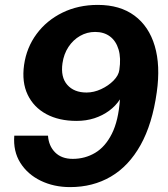

<svg xmlns="http://www.w3.org/2000/svg" viewBox="-20 -753 688 784"><path d="M266.3 11Q200.1 11 146.3 -15Q92.6 -41.1 63 -88.2Q33.4 -135.3 38.3 -199H176Q178.8 -157.1 205.1 -130.7Q231.5 -104.3 277 -104.3Q327.2 -104.3 368.5 -128.9Q409.9 -153.4 436.8 -206.9Q463.7 -260.4 469.8 -347.2Q452.3 -320.4 425.6 -300.8Q399 -281.2 365.4 -270.2Q331.7 -259.3 292.5 -259.3Q220.6 -259.3 168.9 -287.2Q117.3 -315.2 92.9 -366.4Q68.5 -417.6 78.3 -487.8Q88.4 -559 129.5 -614.4Q170.5 -669.8 235 -701.4Q299.6 -733 379.3 -733Q469.9 -733 529.1 -689.2Q588.2 -645.4 611.9 -565.3Q635.6 -485.2 620.1 -376.2Q602.1 -246.9 554 -160.8Q505.9 -74.7 432.7 -31.9Q359.5 11 266.3 11ZM333.3 -375.2Q363.2 -375.2 392.9 -389Q422.7 -402.8 443.6 -424Q464.4 -445.2 467.3 -467.3Q474.6 -516.1 464.2 -550.8Q453.8 -585.6 429.2 -604.1Q404.5 -622.6 368.4 -622.6Q335.4 -622.6 307 -606.4Q278.7 -590.3 259.6 -561.4Q240.5 -532.5 235.1 -494.6Q227.1 -438 254.7 -406.6Q282.3 -375.2 333.3 -375.2Z"/></svg>

Font: Public Sans Thin
Style: Italic
Weight: 100
Italic angle: -8°
Designer: The Public Sans project authors (U.S. Web Design System). Libre Franklin designed by Pablo Impallari and Rodrigo Fuenzal
Version: Version 2.000